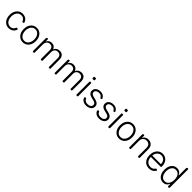

<svg xmlns="http://www.w3.org/2000/svg" viewBox="682 -3051 5353 5353"><g transform="rotate(45 3358.5 -374.5)"><path d="M169.4 -25.2Q115.1 -62.1 85.2 -125.4Q55.4 -189.3 55.4 -270.6Q55.4 -352.3 85.9 -416.5Q116.1 -480.1 170.1 -517Q224.4 -553.3 295.5 -553.3Q349.8 -553.3 394.9 -532.3Q439.3 -511 468 -473Q489.3 -445 498.9 -410.2Q499.6 -408 499.6 -404.5Q499.6 -396 493.6 -389.9Q487.6 -383.9 479 -383.9H456.7Q449.9 -383.9 444.4 -387.8Q438.9 -391.7 436.8 -398.1Q424.4 -435.7 392.8 -462.7Q355.1 -495.7 296.5 -495.7Q244.3 -495.7 204.2 -467.7Q163.7 -438.6 141.7 -388.8Q119 -339.1 119 -272.7Q119 -206.7 141 -155.2Q163.4 -103.7 203.1 -75.3Q243.3 -46.5 296.5 -46.5Q333.1 -46.5 362.9 -60.4Q392.4 -73.5 413.4 -99.1Q429.7 -119.3 437.1 -144.5Q439.3 -151.3 444.8 -155.2Q450.3 -159.1 457 -159.1H479.4Q488.3 -159.1 494.3 -153.1Q500.4 -147 500.4 -138.5Q500.4 -136.4 499.6 -132.8Q490.1 -99.1 469.8 -71.4Q442.1 -32.7 397.7 -10.7Q353 11.4 296.5 11.4Q223 11.4 169.4 -25.2Z M727.3 -24.5Q672.6 -60.4 642.4 -123.6Q611.9 -187.5 611.9 -270.2Q611.9 -353.7 642.4 -417.6Q672.9 -481.2 727.3 -517Q781.2 -552.9 852.3 -552.9Q922.2 -552.9 976.9 -517Q1030.9 -481.2 1061.4 -417.6Q1092 -353.7 1092 -270.2Q1092 -187.5 1061.4 -123.6Q1031.2 -60.4 976.9 -24.5Q922.2 11.4 851.9 11.4Q781.2 11.4 727.3 -24.5ZM696 -158.4Q717 -106.9 756 -77.1Q795.8 -46.5 851.9 -46.5Q908.4 -46.5 948.2 -77.1Q986.9 -107.2 1007.8 -158.4Q1028.4 -208.5 1028.4 -270.2Q1028.4 -331.7 1007.8 -382.5Q987.2 -433.6 948.2 -464.5Q908.7 -495.4 851.9 -495.4Q795.5 -495.4 756 -464.5Q717 -433.9 696 -382.5Q675.4 -331.7 675.4 -270.2Q675.4 -208.5 696 -158.4Z M1230.8 -20.6V-531.2Q1230.8 -538 1234.6 -543.3Q1238.3 -548.7 1244.3 -550.8L1264.2 -558.2Q1269.2 -559.7 1271.3 -559.7Q1279.8 -559.7 1286 -553.4Q1292.3 -547.2 1292.3 -538.7V-461.6H1297.9Q1313.9 -504.3 1352.3 -528.1Q1390.6 -552.6 1444.2 -552.6Q1500.7 -552.6 1536.9 -525.9Q1573.5 -499.3 1591.6 -453.5H1596.2Q1614.3 -498.6 1656.2 -525.6Q1697.4 -552.6 1757.8 -552.6Q1833.8 -552.6 1877.8 -504.6Q1921.9 -456.7 1921.9 -365.4V-20.6Q1921.9 -12.1 1915.7 -6Q1909.4 0 1900.9 0H1879.3Q1870.7 0 1864.7 -6Q1858.7 -12.1 1858.7 -20.6V-365.4Q1858.7 -430 1825.6 -462.4Q1793 -494.7 1738.6 -494.7Q1676.1 -494.7 1642.4 -456.3Q1608.7 -418.3 1608.7 -359V-20.6Q1608.7 -12.1 1602.5 -6Q1596.2 0 1587.7 0H1564.6Q1556.1 0 1550.1 -6Q1544 -12.1 1544 -20.6V-371.1Q1544 -426.5 1513.1 -460.6Q1482.2 -494.7 1426.1 -494.7Q1387.8 -494.7 1358.3 -476.2Q1327.8 -457 1311.1 -424.7Q1294 -392.4 1294 -349.4V-20.6Q1294 -12.1 1287.8 -6Q1281.6 0 1273.1 0H1251.4Q1242.9 0 1236.9 -6Q1230.8 -12.1 1230.8 -20.6Z M2088.8 -20.6V-531.2Q2088.8 -538 2092.5 -543.3Q2096.2 -548.7 2102.3 -550.8L2122.2 -558.2Q2127.1 -559.7 2129.3 -559.7Q2137.8 -559.7 2144 -553.4Q2150.2 -547.2 2150.2 -538.7V-461.6H2155.9Q2171.9 -504.3 2210.2 -528.1Q2248.6 -552.6 2302.2 -552.6Q2358.7 -552.6 2394.9 -525.9Q2431.5 -499.3 2449.6 -453.5H2454.2Q2472.3 -498.6 2514.2 -525.6Q2555.4 -552.6 2615.8 -552.6Q2691.8 -552.6 2735.8 -504.6Q2779.8 -456.7 2779.8 -365.4V-20.6Q2779.8 -12.1 2773.6 -6Q2767.4 0 2758.9 0H2737.2Q2728.7 0 2722.7 -6Q2716.6 -12.1 2716.6 -20.6V-365.4Q2716.6 -430 2683.6 -462.4Q2650.9 -494.7 2596.6 -494.7Q2534.1 -494.7 2500.4 -456.3Q2466.6 -418.3 2466.6 -359V-20.6Q2466.6 -12.1 2460.4 -6Q2454.2 0 2445.7 0H2422.6Q2414.1 0 2408 -6Q2402 -12.1 2402 -20.6V-371.1Q2402 -426.5 2371.1 -460.6Q2340.2 -494.7 2284.1 -494.7Q2245.7 -494.7 2216.3 -476.2Q2185.7 -457 2169 -424.7Q2152 -392.4 2152 -349.4V-20.6Q2152 -12.1 2145.8 -6Q2139.6 0 2131 0H2109.4Q2100.9 0 2094.8 -6Q2088.8 -12.1 2088.8 -20.6Z M2947.1 -20.6V-524.5Q2947.1 -533.4 2953.3 -539.4Q2959.5 -545.5 2968 -545.5H2990.8Q2999.3 -545.5 3005.3 -539.4Q3011.4 -533.4 3011.4 -524.5V-20.6Q3011.4 -12.1 3005.3 -6Q2999.3 0 2990.8 0H2968Q2959.5 0 2953.3 -6Q2947.1 -12.1 2947.1 -20.6ZM2937.9 -703.1Q2937.9 -711.6 2943.9 -717.7Q2949.9 -723.7 2958.5 -723.7H3001.1Q3009.6 -723.7 3015.8 -717.7Q3022 -711.6 3022 -703.1V-664.8Q3022 -655.9 3015.8 -649.9Q3009.6 -643.8 3001.1 -643.8H2958.5Q2949.9 -643.8 2943.9 -649.9Q2937.9 -655.9 2937.9 -664.8Z M3217.3 -24.9Q3174.4 -54.7 3156.6 -107.6Q3155.5 -110.8 3155.5 -114Q3155.5 -121.1 3160 -126.8Q3164.4 -132.5 3171.5 -134.2L3192.5 -139.6Q3196 -140.3 3197.4 -140.3Q3203.8 -140.3 3209.3 -136.5Q3214.8 -132.8 3217 -126.4Q3230.5 -90.2 3257.8 -70.3Q3293 -45.5 3348.4 -45.5Q3411.2 -45.5 3449.2 -73.9Q3486.9 -102.3 3486.9 -144.9Q3486.9 -177.6 3464.8 -200.6Q3442.5 -223 3397.7 -233.7L3308.6 -255Q3237.9 -272 3203.1 -309.3Q3169 -346.2 3169 -400.9Q3169 -446.4 3193.5 -480.5Q3217.7 -514.6 3261.4 -534.4Q3303.6 -554 3359.4 -554Q3434.7 -554 3479.4 -519.9Q3516 -492.5 3535.5 -449.2Q3537.3 -445.7 3537.3 -440.3Q3537.3 -433.6 3533.2 -428.1Q3529.1 -422.6 3522.4 -420.5L3504.3 -415.1Q3500.7 -414.4 3498.9 -414.4Q3492.9 -414.4 3487.7 -417.6Q3482.6 -420.8 3479.8 -426.5Q3473 -441.1 3462.4 -454.5Q3446.4 -474.8 3421.5 -486.5Q3396.7 -498.2 3359.4 -498.2Q3304.3 -498.2 3268.5 -471.9Q3233 -445.3 3233 -403.8Q3233 -368.3 3257.1 -346.6Q3281.2 -324.9 3332.4 -312.1L3415.1 -291.9Q3483.7 -274.9 3518.1 -238.6Q3552.2 -202.4 3552.2 -147.7Q3552.2 -101.6 3526.6 -65.3Q3500.7 -29.5 3455.3 -9.2Q3409.8 11.4 3349.4 11.4Q3269.5 11.4 3217.3 -24.9Z M3730.1 -24.9Q3687.1 -54.7 3669.4 -107.6Q3668.3 -110.8 3668.3 -114Q3668.3 -121.1 3672.8 -126.8Q3677.2 -132.5 3684.3 -134.2L3705.3 -139.6Q3708.8 -140.3 3710.2 -140.3Q3716.6 -140.3 3722.1 -136.5Q3727.6 -132.8 3729.8 -126.4Q3743.3 -90.2 3770.6 -70.3Q3805.8 -45.5 3861.2 -45.5Q3924 -45.5 3962 -73.9Q3999.6 -102.3 3999.6 -144.9Q3999.6 -177.6 3977.6 -200.6Q3955.3 -223 3910.5 -233.7L3821.4 -255Q3750.7 -272 3715.9 -309.3Q3681.8 -346.2 3681.8 -400.9Q3681.8 -446.4 3706.3 -480.5Q3730.5 -514.6 3774.1 -534.4Q3816.4 -554 3872.2 -554Q3947.4 -554 3992.2 -519.9Q4028.8 -492.5 4048.3 -449.2Q4050.1 -445.7 4050.1 -440.3Q4050.1 -433.6 4046 -428.1Q4041.9 -422.6 4035.2 -420.5L4017 -415.1Q4013.5 -414.4 4011.7 -414.4Q4005.7 -414.4 4000.5 -417.6Q3995.4 -420.8 3992.5 -426.5Q3985.8 -441.1 3975.1 -454.5Q3959.2 -474.8 3934.3 -486.5Q3909.4 -498.2 3872.2 -498.2Q3817.1 -498.2 3781.2 -471.9Q3745.7 -445.3 3745.7 -403.8Q3745.7 -368.3 3769.9 -346.6Q3794 -324.9 3845.2 -312.1L3927.9 -291.9Q3996.4 -274.9 4030.9 -238.6Q4065 -202.4 4065 -147.7Q4065 -101.6 4039.4 -65.3Q4013.5 -29.5 3968 -9.2Q3922.6 11.4 3862.2 11.4Q3782.3 11.4 3730.1 -24.9Z M4204.5 -20.6V-524.5Q4204.5 -533.4 4210.8 -539.4Q4217 -545.5 4225.5 -545.5H4248.2Q4256.7 -545.5 4262.8 -539.4Q4268.8 -533.4 4268.8 -524.5V-20.6Q4268.8 -12.1 4262.8 -6Q4256.7 0 4248.2 0H4225.5Q4217 0 4210.8 -6Q4204.5 -12.1 4204.5 -20.6ZM4195.3 -703.1Q4195.3 -711.6 4201.3 -717.7Q4207.4 -723.7 4215.9 -723.7H4258.5Q4267 -723.7 4273.3 -717.7Q4279.5 -711.6 4279.5 -703.1V-664.8Q4279.5 -655.9 4273.3 -649.9Q4267 -643.8 4258.5 -643.8H4215.9Q4207.4 -643.8 4201.3 -649.9Q4195.3 -655.9 4195.3 -664.8Z M4523.4 -24.5Q4468.8 -60.4 4438.6 -123.6Q4408 -187.5 4408 -270.2Q4408 -353.7 4438.6 -417.6Q4469.1 -481.2 4523.4 -517Q4577.4 -552.9 4648.4 -552.9Q4718.4 -552.9 4773.1 -517Q4827.1 -481.2 4857.6 -417.6Q4888.1 -353.7 4888.1 -270.2Q4888.1 -187.5 4857.6 -123.6Q4827.4 -60.4 4773.1 -24.5Q4718.4 11.4 4648.1 11.4Q4577.4 11.4 4523.4 -24.5ZM4492.2 -158.4Q4513.1 -106.9 4552.2 -77.1Q4592 -46.5 4648.1 -46.5Q4704.5 -46.5 4744.3 -77.1Q4783 -107.2 4804 -158.4Q4824.6 -208.5 4824.6 -270.2Q4824.6 -331.7 4804 -382.5Q4783.4 -433.6 4744.3 -464.5Q4704.9 -495.4 4648.1 -495.4Q4591.6 -495.4 4552.2 -464.5Q4513.1 -433.9 4492.2 -382.5Q4471.6 -331.7 4471.6 -270.2Q4471.6 -208.5 4492.2 -158.4Z M5027 -20.6V-531.2Q5027 -538 5030.7 -543.3Q5034.4 -548.7 5040.5 -550.8L5060.4 -558.2Q5065.3 -559.7 5067.5 -559.7Q5076 -559.7 5082.2 -553.4Q5088.4 -547.2 5088.4 -538.7V-459.9H5094.1Q5113.3 -502.1 5153.8 -527Q5195 -552.6 5254.6 -552.6Q5309.3 -552.6 5351.2 -529.5Q5393.5 -506.7 5416.2 -462.4Q5439.6 -418.3 5439.6 -353.3V-20.6Q5439.6 -12.1 5433.6 -6Q5427.6 0 5418.7 0H5397Q5388.5 0 5382.5 -6Q5376.4 -12.1 5376.4 -20.6V-349.4Q5376.4 -416.9 5338.8 -455.6Q5301.5 -494.7 5238.6 -494.7Q5195 -494.7 5162.3 -476.2Q5129.3 -457.7 5109.4 -422.9Q5090.2 -388.5 5090.2 -340.9V-20.6Q5090.2 -12.1 5084.2 -6Q5078.1 0 5069.2 0H5047.6Q5039.1 0 5033 -6Q5027 -12.1 5027 -20.6Z M5694.2 -24.5Q5638.5 -60.4 5608.3 -123.6Q5577.8 -187.5 5577.8 -269.9Q5577.8 -351.6 5608.3 -416.5Q5638.5 -480.1 5692.5 -517Q5746.4 -553.3 5817.1 -553.3Q5861.2 -553.3 5902.7 -537.3Q5943.9 -521.3 5976.6 -487.9Q6009.6 -454.2 6028.8 -404.5Q6047.9 -354 6047.9 -285.5V-274.9Q6047.9 -266.3 6041.9 -260.3Q6035.9 -254.3 6027 -254.3H5641.3Q5643.1 -193.9 5664.1 -148.4Q5686.4 -100.1 5728 -73.5Q5769.5 -46.9 5826.7 -46.9Q5865.8 -46.9 5894.5 -58.9Q5924 -70.7 5943.9 -91.3Q5957.7 -105.1 5967 -121.4Q5969.8 -126.4 5974.8 -129.1Q5979.8 -131.7 5985.1 -131.7Q5988.3 -131.7 5991.5 -130.7L6012.4 -123.9Q6019.2 -121.8 6023.1 -116.3Q6027 -110.8 6027 -104Q6027 -99.1 6024.5 -94.5Q6012.4 -72.1 5993.6 -53.3Q5965.6 -24.1 5923.3 -6.4Q5880.7 11.4 5826.7 11.4Q5750.4 11.4 5694.2 -24.5ZM5983.3 -310Q5983.3 -362.9 5962 -404.8Q5941.4 -446.7 5903.4 -471.2Q5866.1 -495.7 5817.1 -495.7Q5764.9 -495.7 5725.5 -468Q5686.1 -440.3 5664.1 -394.9Q5644.5 -355.1 5642 -310Z M6266 -24.1Q6215.9 -59.3 6187.5 -123.2Q6159.1 -186.4 6159.1 -271.3Q6159.1 -356.5 6187.5 -419Q6215.6 -482.2 6266.3 -517.4Q6316.4 -552.9 6384.6 -552.9Q6433.6 -552.9 6467.3 -535.5Q6500.4 -517.8 6520.2 -492.2Q6539.4 -466.6 6551.1 -441.4H6556.8V-732.6Q6556.8 -739 6560.7 -744.5Q6564.6 -750 6570.7 -752.1L6592.7 -759.9Q6595.9 -761.4 6600.1 -761.4Q6608.3 -761.4 6614.3 -755.3Q6620.4 -749.3 6620.4 -740.4V-20.6Q6620.4 -12.1 6614.3 -6Q6608.3 0 6599.8 0H6579.2Q6571 0 6564.8 -6Q6558.6 -12.1 6558.6 -20.6V-101.2H6551.1Q6540.1 -76.3 6519.9 -50.4Q6500 -24.1 6466.6 -6.4Q6433.2 11.4 6383.5 11.4Q6316.4 11.4 6266 -24.1ZM6242.5 -157.7Q6261 -107.2 6299 -76.3Q6337 -46.5 6391 -46.5Q6443.9 -46.5 6481.5 -75.6Q6518.8 -104.8 6538.4 -155.2Q6557.9 -207.4 6557.9 -272.4Q6557.9 -337 6538.7 -387.8Q6519.2 -438.2 6481.5 -466.6Q6444.2 -495.4 6391 -495.4Q6335.9 -495.4 6298.7 -465.9Q6261.4 -436.1 6242.2 -385.7Q6222.7 -335.6 6222.7 -272.4Q6222.7 -209.2 6242.5 -157.7Z"/></g></svg>

Font: DeltaSans Light
Style: Regular
Weight: 300
Designer: Rasmus Andersson
Foundry: rsms
Version: Version 3.012